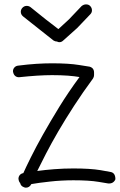

<svg xmlns="http://www.w3.org/2000/svg" viewBox="-20 -826 554 888"><path d="M493.2 -30.3Q513.7 -25.4 513.7 2.9Q510.7 11.7 502.4 17.6Q494.1 23.4 480.5 22.5Q479.5 22.5 436 15.1Q392.6 7.8 319.3 7.8Q293 7.8 265.1 9.3Q237.3 10.7 211.4 13.7Q185.5 16.6 163.1 19.5Q140.6 22.5 125 25.4Q116.2 42 99.6 42Q94.7 42 88.9 39.1Q76.2 34.2 73.2 20.5Q70.3 17.6 68.4 13.2Q66.4 8.8 65.4 1Q65.4 -8.8 71.3 -16.1Q77.1 -23.4 87.9 -25.4Q99.6 -51.8 122.6 -98.1Q145.5 -144.5 178.7 -203.6Q211.9 -262.7 253.9 -331.1Q295.9 -399.4 347.7 -469.7Q326.2 -473.6 293.9 -476.1Q261.7 -478.5 220.7 -478.5Q189.5 -478.5 151.4 -476.1Q113.3 -473.6 67.4 -468.8Q56.6 -468.8 49.3 -475.6Q42 -482.4 40 -496.1Q40 -506.8 46.9 -514.2Q53.7 -521.5 64.5 -522.5Q109.4 -528.3 148.4 -530.8Q187.5 -533.2 220.7 -533.2Q298.8 -533.2 345.7 -525.4Q392.6 -517.6 394.5 -517.6Q415 -511.7 415 -490.2V-478.5Q415 -470.7 410.2 -462.9Q363.3 -399.4 322.8 -336.9Q282.2 -274.4 249.5 -218.3Q216.8 -162.1 192.4 -114.7Q168 -67.4 152.3 -35.2Q186.5 -40 231 -43.5Q275.4 -46.9 319.3 -46.9Q397.5 -46.9 444.3 -39.1Q491.2 -31.2 493.2 -30.3ZM377.9 -805.7Q389.6 -805.7 396.5 -798.8Q405.3 -790 405.3 -778.3Q405.3 -767.6 397.5 -759.8L336.9 -696.3L272.5 -638.7Q264.6 -630.9 254.9 -630.9Q248 -630.9 244.1 -633.8Q235.4 -633.8 227.5 -638.7L157.2 -694.3L86.9 -750Q76.2 -758.8 76.2 -771.5Q76.2 -780.3 82 -788.1Q90.8 -798.8 103.5 -798.8Q113.3 -798.8 121.1 -793L190.4 -737.3L250 -691.4L298.8 -736.3L357.4 -797.9Q367.2 -805.7 377.9 -805.7Z"/></svg>

Font: Coming Soon
Style: Regular
Weight: 400
Designer: Dathan Boardman
Foundry: Open Window
Version: Version 1.000